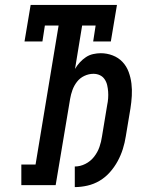

<svg xmlns="http://www.w3.org/2000/svg" viewBox="-20 -755 640 783"><path d="M285 8V-76Q307 -76 328 -86.5Q349 -97 363.5 -115.5Q378 -134 385.5 -155.5Q393 -177 396 -199Q401 -231 406.5 -262.5Q412 -294 417 -326Q420 -340 421 -354Q422 -368 421 -381.5Q420 -395 417 -408Q414 -421 406.5 -432Q399 -443 387 -448.5Q375 -454 361 -454Q342 -454 324 -445.5Q306 -437 294 -421.5Q282 -406 275.5 -388Q269 -370 266 -352L207 0H67V-84H125L219 -651H163L153 -586H80L105 -735H457L432 -586H360L370 -651H315L286 -474Q294 -488 305.5 -500.5Q317 -513 330.5 -522Q344 -531 360 -534.5Q376 -538 391 -538Q416 -538 439.5 -529Q463 -520 479.5 -502.5Q496 -485 504.5 -462Q513 -439 516 -414.5Q519 -390 517.5 -364Q516 -338 512 -313L493 -199Q489 -173 481 -147.5Q473 -122 460 -98Q447 -74 428.5 -53Q410 -32 386.5 -18Q363 -4 336.5 2Q310 8 285 8Z"/></svg>

Font: Iosevka Slab MdExObl
Style: Regular
Weight: 500
Width: 7
Italic angle: -9°
Monospace: yes
Designer: Belleve Invis
Foundry: Belleve Invis
Version: Version 11.1.1; ttfautohint (v1.8.3)